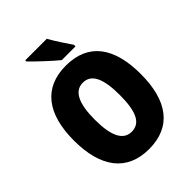

<svg xmlns="http://www.w3.org/2000/svg" viewBox="-261 -1056 1196 1196"><g transform="rotate(-45 337.0 -458.5)"><path d="M372 -927H182V-917C214 -883 305 -798 344 -767H465V-781C443 -812 394 -886 372 -927ZM631 -358C631 -593 535 -725 337 -725C141 -725 43 -592 43 -359C43 -124 142 10 337 10C535 10 631 -124 631 -358ZM227 -358C227 -500 262 -575 337 -575C413 -575 446 -502 446 -358C446 -214 414 -143 337 -143C262 -143 227 -217 227 -358Z"/></g></svg>

Font: Noto Sans Thai Looped Condensed Black
Style: Regular
Weight: 900
Width: 3
Designer: Sasikarn Vongin, Ben Mitchell
Foundry: The Fontpad Ltd
Version: Version 1.001